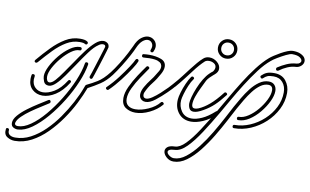

<svg xmlns="http://www.w3.org/2000/svg" viewBox="-194 -682 1851 1147"><g transform="rotate(10 732.0 -109.0)"><path d="M96 -59Q72 -59 64.5 -78.5Q57 -98 57 -111Q57 -136 74.5 -171Q92 -206 120 -240Q148 -274 180 -296.5Q212 -319 240 -319Q252 -319 252 -309Q252 -305 249 -301.5Q246 -298 241 -299Q219 -300 191 -280Q163 -260 137 -229Q111 -198 94 -166Q77 -134 77 -111Q77 -97 82 -88Q87 -79 96 -79Q111 -79 130 -100Q149 -121 172 -154.5Q195 -188 220 -224Q246 -263 272.5 -298.5Q299 -334 324.5 -356.5Q350 -379 373 -379Q386 -379 397 -371Q408 -363 408 -346Q408 -344 402 -324.5Q396 -305 387.5 -277Q379 -249 370 -221.5Q361 -194 354.5 -173.5Q348 -153 346 -149Q343 -143 338 -143Q333 -143 329.5 -147Q326 -151 328 -157Q330 -161 336.5 -181Q343 -201 351.5 -228Q360 -255 368.5 -282Q377 -309 382.5 -327Q388 -345 388 -346Q388 -359 373 -359Q360 -359 347 -349Q322 -333 293 -293.5Q264 -254 235 -210Q210 -173 185.5 -138Q161 -103 138 -81Q115 -59 96 -59ZM-3 -181Q-8 -181 -11 -185.5Q-14 -190 -10 -196Q27 -240 65 -279Q103 -318 144.5 -343Q186 -368 233 -368Q247 -368 258.5 -366Q270 -364 278 -358Q282 -355 282 -350Q282 -345 277 -341.5Q272 -338 266 -342Q259 -348 233 -348Q192 -348 154 -325.5Q116 -303 80 -266Q44 -229 7 -186Q3 -181 -3 -181ZM-40 231Q-53 232 -67.5 224.5Q-82 217 -82 198Q-82 176 -61 151.5Q-40 127 -8.5 103.5Q23 80 55 60Q87 40 109 26Q113 24 114 24Q119 24 121.5 27.5Q124 31 124 35Q124 40 120 43Q102 55 73 73Q44 91 15 111.5Q-14 132 -35.5 153Q-57 174 -62 192Q-62 193 -62.5 194.5Q-63 196 -63 197Q-63 211 -44 211Q-9 211 32.5 182Q74 153 115 104.5Q156 56 192 -2.5Q228 -61 253 -120Q278 -179 286 -228Q287 -236 296 -236Q300 -236 303.5 -233Q307 -230 306 -224Q298 -175 273 -115Q248 -55 211 5Q174 65 131 115.5Q88 166 44 197.5Q0 229 -40 231ZM-48 301Q-72 301 -93.5 287.5Q-115 274 -111 242Q-111 233 -102 233Q-98 233 -94.5 236Q-91 239 -92 244Q-94 263 -81.5 272Q-69 281 -48 281Q0 281 44.5 257.5Q89 234 129.5 194.5Q170 155 203.5 107Q237 59 263.5 9.5Q290 -40 306 -84Q310 -95 311.5 -98.5Q313 -102 324 -107Q346 -117 379 -137Q412 -157 447 -202Q450 -206 455 -206Q460 -206 463.5 -200.5Q467 -195 463 -190Q433 -150 399 -127.5Q365 -105 327 -85Q311 -42 285 10Q259 62 223.5 113Q188 164 145.5 206.5Q103 249 54 275Q5 301 -48 301ZM69 6Q32 6 7 -17Q-18 -40 -18 -80Q-18 -85 -17.5 -91Q-17 -97 -16 -103Q-15 -111 -7 -111Q4 -111 4 -101Q4 -96 3 -90.5Q2 -85 2 -81Q2 -50 21 -32Q40 -14 68 -14Q99 -14 136 -36Q173 -58 205 -109Q208 -114 213 -114Q218 -114 221.5 -109.5Q225 -105 221 -99Q187 -45 146.5 -19.5Q106 6 69 6Z M453 -183Q448 -183 444.5 -188Q441 -193 445 -199Q468 -229 490.5 -265.5Q513 -302 529.5 -333.5Q546 -365 552 -379Q568 -418 590 -434.5Q612 -451 632 -451Q654 -451 669.5 -436Q685 -421 685 -398Q685 -386 677 -368Q674 -362 668 -362Q663 -362 659.5 -366Q656 -370 659 -376Q664 -388 664 -397Q664 -411 655 -421Q646 -431 632 -431Q617 -431 600.5 -417Q584 -403 570 -371Q564 -356 547 -324Q530 -292 507 -255Q484 -218 461 -187Q458 -183 453 -183ZM682 -64Q669 -64 660 -70Q643 -81 643 -102Q643 -124 657.5 -149.5Q672 -175 689.5 -197.5Q707 -220 714 -233Q722 -246 730 -259Q738 -272 738 -287Q738 -295 733 -303.5Q728 -312 712 -318.5Q696 -325 661 -325Q654 -325 645 -324Q636 -323 625 -323H624Q614 -323 614 -333Q614 -343 623 -343Q631 -344 640 -344.5Q649 -345 657 -345Q696 -345 727.5 -333.5Q759 -322 759 -290Q759 -270 745 -245Q727 -211 703.5 -181.5Q680 -152 665 -117Q664 -114 663.5 -111Q663 -108 663 -105Q663 -92 671 -87Q676 -84 682 -84Q697 -84 718.5 -98.5Q740 -113 762.5 -133.5Q785 -154 803 -172.5Q821 -191 828 -200Q831 -204 835 -204Q840 -204 844 -198.5Q848 -193 843 -187Q832 -173 802 -143.5Q772 -114 740 -89Q708 -64 682 -64ZM446 -95Q440 -95 436.5 -101Q433 -107 439 -112Q472 -144 502 -183.5Q532 -223 553.5 -256Q575 -289 580 -302Q583 -308 589 -308Q594 -308 597 -304Q600 -300 598 -294Q593 -280 571 -246Q549 -212 518 -171.5Q487 -131 453 -98Q450 -95 446 -95ZM633 10Q599 10 573.5 -7Q548 -24 548 -64Q548 -96 566 -134.5Q584 -173 608 -209.5Q632 -246 651 -272Q654 -276 659 -276Q664 -276 668 -271Q672 -266 667 -260Q650 -236 626.5 -201Q603 -166 585.5 -129.5Q568 -93 568 -64Q568 -37 584.5 -23.5Q601 -10 629 -10Q665 -10 707.5 -29Q750 -48 773 -77Q776 -81 781 -81Q786 -81 790 -75.5Q794 -70 789 -65Q762 -33 718 -11.5Q674 10 633 10Z M1110 -402Q1086 -402 1069 -419Q1052 -436 1052 -460Q1052 -485 1069 -502Q1086 -519 1110 -519Q1135 -519 1152 -502Q1169 -485 1169 -460Q1169 -436 1152 -419Q1135 -402 1110 -402ZM1110 -422Q1127 -422 1138 -433Q1149 -444 1149 -460Q1149 -477 1138 -488Q1127 -499 1110 -499Q1094 -499 1083 -488Q1072 -477 1072 -460Q1072 -444 1083 -433Q1094 -422 1110 -422ZM975 -56Q956 -56 948.5 -70Q941 -84 941 -101Q941 -115 948 -141Q955 -167 967.5 -197.5Q980 -228 996 -254.5Q1012 -281 1029 -297Q1038 -306 1048 -313Q1058 -327 1058 -339Q1058 -354 1044.5 -362.5Q1031 -371 1015 -371Q998 -371 989 -363Q975 -350 959.5 -332.5Q944 -315 927 -292Q909 -269 889 -242.5Q869 -216 843 -186Q840 -182 835 -182Q830 -182 826.5 -188Q823 -194 827 -199Q853 -228 873.5 -255Q894 -282 911 -304Q929 -327 944.5 -345.5Q960 -364 976 -378Q991 -392 1013 -392Q1039 -392 1060 -374.5Q1081 -357 1081 -334Q1081 -314 1060 -297L1055 -293Q1045 -284 1034.5 -274Q1024 -264 1017 -252Q1006 -229 992.5 -201.5Q979 -174 969.5 -147Q960 -120 960 -99Q960 -76 979 -76Q988 -76 1001 -81Q1032 -94 1065 -122Q1098 -150 1136 -199Q1139 -203 1143 -203Q1149 -203 1153 -197.5Q1157 -192 1152 -187Q1121 -147 1094.5 -122Q1068 -97 1033 -77Q1014 -66 1000 -61Q986 -56 975 -56ZM970 5Q921 5 893.5 -29Q866 -63 870 -113Q871 -128 879 -155.5Q887 -183 899.5 -211.5Q912 -240 925 -258Q928 -262 933 -262Q938 -262 942 -257Q946 -252 941 -246Q929 -230 917.5 -203Q906 -176 898.5 -150Q891 -124 890 -111Q887 -74 908 -44Q929 -14 971 -14Q997 -14 1032 -29.5Q1067 -45 1108 -82Q1110 -84 1114 -84Q1121 -84 1124.5 -77.5Q1128 -71 1122 -66Q1079 -28 1040.5 -11.5Q1002 5 970 5Z M908 258Q883 258 864 240.5Q845 223 845 204Q845 190 858 179.5Q871 169 902 168Q931 167 964.5 133Q998 99 1035.5 41.5Q1073 -16 1114 -86Q1137 -125 1166 -175.5Q1195 -226 1227.5 -278Q1260 -330 1295 -375.5Q1330 -421 1364 -450Q1372 -457 1388.5 -468Q1405 -479 1425.5 -490.5Q1446 -502 1465 -509.5Q1484 -517 1496 -517Q1524 -517 1541.5 -509.5Q1559 -502 1568 -491Q1576 -480 1576 -468Q1576 -452 1562.5 -439.5Q1549 -427 1532 -426Q1506 -425 1480.5 -414Q1455 -403 1432 -386Q1428 -384 1426 -384Q1416 -384 1416 -395Q1416 -400 1420 -403Q1446 -420 1473.5 -432Q1501 -444 1531 -446Q1543 -447 1550 -453Q1557 -459 1557 -466Q1557 -477 1542.5 -487Q1528 -497 1496 -497Q1484 -497 1459.5 -485Q1435 -473 1411 -458.5Q1387 -444 1376 -434Q1343 -407 1309 -362Q1275 -317 1242.5 -265.5Q1210 -214 1181.5 -164Q1153 -114 1131 -76Q1092 -9 1053 51Q1014 111 976.5 149Q939 187 903 188Q882 189 873 194Q864 199 864 206Q864 217 878.5 227.5Q893 238 907 238Q943 238 979 210Q1015 182 1049 138Q1083 94 1113 43.5Q1143 -7 1167 -52.5Q1191 -98 1207 -128Q1221 -153 1239.5 -184.5Q1258 -216 1280.5 -245Q1303 -274 1330 -293Q1357 -312 1387 -312Q1410 -312 1422.5 -298Q1435 -284 1435 -262Q1435 -234 1418 -198.5Q1401 -163 1373.5 -129.5Q1346 -96 1313 -74.5Q1280 -53 1247 -53Q1237 -53 1237 -63Q1237 -73 1247 -73Q1274 -73 1303.5 -92.5Q1333 -112 1358 -142Q1383 -172 1399 -204.5Q1415 -237 1415 -262Q1415 -292 1387 -292Q1363 -292 1340 -275.5Q1317 -259 1296.5 -232.5Q1276 -206 1258 -175.5Q1240 -145 1225 -118Q1208 -86 1183 -38.5Q1158 9 1127 60.5Q1096 112 1060.5 157Q1025 202 986.5 230Q948 258 908 258ZM1230 -1Q1220 -1 1220 -11Q1220 -21 1230 -21Q1277 -21 1322.5 -40.5Q1368 -60 1405 -94Q1442 -128 1464 -171.5Q1486 -215 1486 -263Q1486 -299 1466 -323Q1446 -347 1410 -347Q1385 -347 1372.5 -341.5Q1360 -336 1349 -325Q1346 -322 1342 -322Q1337 -322 1333.5 -328Q1330 -334 1335 -339Q1349 -353 1365.5 -360Q1382 -367 1410 -367Q1457 -367 1481.5 -336Q1506 -305 1506 -263Q1506 -211 1482 -163.5Q1458 -116 1418.5 -79.5Q1379 -43 1330 -22Q1281 -1 1230 -1Z"/></g></svg>

Font: Neonderthaw
Style: Regular
Weight: 400
Designer: Robert E. Leuschke
Foundry: Robert E. Leuschke
Version: Version 1.010; ttfautohint (v1.8.3)